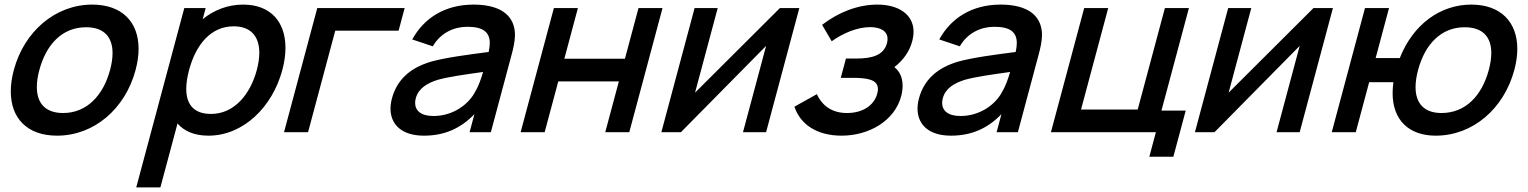

<svg xmlns="http://www.w3.org/2000/svg" viewBox="-20 -575 6646 835"><path d="M228.1 15C389.1 15 524.4 -101.5 569.6 -270.5C578.4 -303.4 582.7 -334.3 582.7 -362.8C582.7 -479.2 511 -555 380.9 -555C221.9 -555 85.4 -439.5 40.1 -270.5C31.2 -237.3 26.9 -206.1 26.9 -177.3C26.9 -60.9 98.2 15 228.1 15ZM254.5 -83.5C177.6 -83.5 140.2 -125.8 140.2 -196.4C140.2 -218.4 143.8 -243.3 151.1 -270.5C180.6 -380.5 249.5 -456.5 354.5 -456.5C432.2 -456.5 469.5 -414.1 469.5 -344C469.5 -322.1 465.8 -297.4 458.6 -270.5C429 -160 357.5 -83.5 254.5 -83.5Z M1037.5 -555C970.5 -555 910.7 -531.5 861.5 -491.5L874.5 -540H781.5L572.5 240H677.5L752 -38C781 -4.5 825.3 15 886.8 15C1037.3 15 1164.4 -108.5 1207.8 -270.5C1217 -304.7 1221.5 -337.1 1221.5 -367C1221.5 -479.2 1157.6 -555 1037.5 -555ZM897.6 -79.5C822.1 -79.5 790 -121.9 790 -188.6C790 -213 794.3 -240.6 802.3 -270.5C832.3 -382.5 897.7 -460.5 996.2 -460.5C1074.1 -460.5 1107.7 -413.4 1107.7 -345.1C1107.7 -322.3 1103.9 -297.1 1096.8 -270.5C1068.1 -163.5 998.1 -79.5 897.6 -79.5Z M1215.2 0H1319.7L1438 -441.5H1713.5L1739.8 -540H1359.8Z M2216.8 -452C2202.3 -523 2135.9 -555 2039.4 -555C1914.4 -555 1823.6 -496 1772.8 -403.5L1862.2 -373.5C1896.8 -433.5 1955.5 -458.5 2012.5 -458.5C2080.8 -458.5 2110 -435.6 2110 -387.6C2110 -376.1 2108.3 -363.3 2105.2 -349C2014.5 -337 1922.4 -325.5 1854.9 -307C1764.3 -280.5 1706.4 -228.5 1684.5 -147C1680.4 -131.6 1678.3 -116.7 1678.3 -102.5C1678.3 -35.4 1725 15 1823.6 15C1911.1 15 1981.7 -15 2043.2 -78.5L2022.2 0H2114.7L2203.7 -332.5C2212.7 -365.7 2219.6 -395.7 2219.6 -423.4C2219.6 -433.2 2218.7 -442.7 2216.8 -452ZM1865 -70.5C1809.3 -70.5 1785.4 -95 1785.4 -127.5C1785.4 -134 1786.4 -140.9 1788.3 -148C1799.7 -190.5 1837.4 -213.5 1884.2 -228C1933.4 -241.5 1996.1 -250 2080.9 -262C2073.7 -237 2062.4 -202.5 2047.2 -177.5C2021.1 -125 1954 -70.5 1865 -70.5Z M2244.2 0H2348.7L2407.9 -221H2671.4L2612.2 0H2716.7L2861.3 -540H2756.8L2697.8 -319.5H2434.3L2493.3 -540H2388.8Z M3456.3 -540H3371.8L3002.7 -172L3101.3 -540H3000.8L2856.2 0H2941.2L3311.8 -375.5L3211.2 0H3311.7Z M3869.5 -283C3910.1 -315 3935.5 -352 3947.1 -395.5C3951.1 -410.3 3953 -424.2 3953 -437C3953 -514.2 3885 -555 3795.9 -555C3710.9 -555 3627 -522 3555.3 -467L3597.1 -395.5C3645.5 -430.5 3708.1 -457 3764.1 -457C3806.7 -457 3839.9 -441.5 3839.9 -405.6C3839.9 -399.8 3839.1 -393.4 3837.2 -386.5C3823.4 -335 3772 -320.5 3707 -320.5H3659L3636.5 -236.5H3684.5C3749.4 -236.5 3798 -230.4 3798 -187.7C3798 -181.7 3797.1 -175 3795 -167.5C3781.1 -115.5 3730.5 -83.5 3664 -83.5C3600 -83.5 3556.9 -113 3532.5 -165.5L3434.9 -111C3461.2 -32 3535.1 15 3640.1 15C3757.1 15 3869.9 -47.5 3899.1 -156.5C3903.3 -172.2 3905.4 -187.5 3905.4 -201.9C3905.4 -235.5 3893.9 -264.5 3869.5 -283Z M4508.8 -452C4494.3 -523 4427.9 -555 4331.4 -555C4206.4 -555 4115.6 -496 4064.8 -403.5L4154.2 -373.5C4188.8 -433.5 4247.5 -458.5 4304.5 -458.5C4372.8 -458.5 4402 -435.6 4402 -387.6C4402 -376.1 4400.3 -363.3 4397.2 -349C4306.5 -337 4214.4 -325.5 4146.9 -307C4056.3 -280.5 3998.4 -228.5 3976.5 -147C3972.4 -131.6 3970.3 -116.7 3970.3 -102.5C3970.3 -35.4 4017 15 4115.6 15C4203.1 15 4273.7 -15 4335.2 -78.5L4314.2 0H4406.7L4495.7 -332.5C4504.7 -365.7 4511.6 -395.7 4511.6 -423.4C4511.6 -433.2 4510.7 -442.7 4508.8 -452ZM4157 -70.5C4101.3 -70.5 4077.4 -95 4077.4 -127.5C4077.4 -134 4078.4 -140.9 4080.3 -148C4091.7 -190.5 4129.4 -213.5 4176.2 -228C4225.4 -241.5 4288.1 -250 4372.9 -262C4365.7 -237 4354.4 -202.5 4339.2 -177.5C4313.1 -125 4246 -70.5 4157 -70.5Z M4978.4 106.5H5082.9L5136.6 -94H5031.1L5150.6 -540H5046.1L4927.8 -98.5H4681.3L4799.6 -540H4695.1L4550.4 0H5006.9Z M5776.8 -540H5692.3L5323.2 -172L5421.8 -540H5321.3L5176.7 0H5261.7L5632.3 -375.5L5531.7 0H5632.2Z M6224.1 15C6384.6 15 6520.4 -101.5 6565.8 -271C6574.5 -303.4 6578.7 -334.1 6578.7 -362.4C6578.7 -478.2 6507.7 -555 6378.4 -555C6244.4 -555 6125.5 -469.5 6067.6 -322.5H5962.6L6020.8 -540H5916.3L5771.7 0H5876.2L5934.4 -217.5H6039.9C6037.6 -200.9 6036.4 -185.1 6036.4 -170.1C6036.4 -54 6105.9 15 6224.1 15ZM6249 -83.5C6173.4 -83.5 6136.2 -125.7 6136.2 -196.2C6136.2 -218.5 6139.9 -243.5 6147.3 -271C6177.5 -384 6248.5 -456.5 6349.5 -456.5C6427.9 -456.5 6465.6 -414.7 6465.6 -344.4C6465.6 -322.4 6461.9 -297.7 6454.6 -270.5C6424.9 -159.5 6354 -83.5 6249 -83.5Z"/></svg>

Font: Manrope
Style: SemiBoldItalic
Weight: 600
Italic angle: -15°
Designer: Mikhail Sharanda
Foundry: Mikhail Sharanda
Version: Version 4.502;hotconv 1.0.109;makeotfexe 2.5.65596